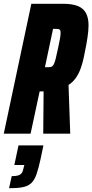

<svg xmlns="http://www.w3.org/2000/svg" viewBox="-37 -708 489 1017"><path d="M-17 0 129 -688H297Q347 -688 376.5 -675.5Q406 -663 419 -637.5Q432 -612 432 -574Q432 -559 430.5 -543Q429 -527 426.5 -510Q424 -493 421 -476Q414 -438 407 -405Q400 -372 390 -344.5Q380 -317 364.5 -295Q349 -273 326 -258L335 0H192L194 -224Q193 -224 191.5 -224Q190 -224 188 -224H173L125 0ZM201 -352H217Q228 -352 234.5 -354Q241 -356 246.5 -365Q252 -374 257.5 -395Q263 -416 271 -455Q278 -486 281 -505Q284 -524 284 -534Q284 -545 281 -549Q278 -553 273 -554Q268 -555 260 -555H244ZM11 289 25 225Q46 225 58.5 221.5Q71 218 78 208.5Q85 199 88 181L92 166H39L61 62H193L178 134Q167 185 156 216Q145 247 128 262.5Q111 278 83.5 283.5Q56 289 11 289Z"/></svg>

Font: Saira ExtraCondensed Black
Style: Italic
Weight: 900
Width: 2
Italic angle: -12°
Designer: Hector Gatti with collaboration of the Omnibus-Type team
Foundry: Omnibus-Type
Version: Version 1.101